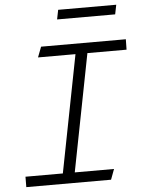

<svg xmlns="http://www.w3.org/2000/svg" viewBox="-60 -963 749 1011"><g transform="rotate(-5 314.0 -458.0)"><path d="M37.5 0H485.5L506 -55H298.5L419.5 -675H626.5L627.5 -730H179.5L158.5 -675H356.5L235.5 -55H38ZM276 -865.5H583L593 -915.5H286Z"/></g></svg>

Font: Monaspace Krypton ExtraLight
Style: Italic
Weight: 200
Italic angle: -11°
Designer: Riley Cran & the Lettermatic Team
Foundry: Lettermatic
Version: Version 1.101 (Monaspace Krypton)